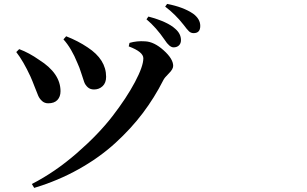

<svg xmlns="http://www.w3.org/2000/svg" viewBox="-20 -876 1540 962"><path d="M849.6 -638.7Q829.1 -638.7 804.7 -676.8Q762.7 -738.3 713.9 -779.3L723.6 -793Q819.3 -767.6 858.4 -731.4Q886.7 -707 886.7 -674.8Q886.7 -658.2 876.5 -648.4Q866.2 -638.7 849.6 -638.7ZM950.2 -710Q936.5 -710 926.8 -719.2Q917 -728.5 900.4 -751Q858.4 -804.7 807.6 -842.8L817.4 -856.4Q898.4 -840.8 947.3 -807.6Q983.4 -781.2 983.4 -746.1Q983.4 -710 950.2 -710ZM368.2 -559.6Q337.9 -634.8 297.9 -678.7L311.5 -694.3Q371.1 -670.9 418.9 -638.7Q511.7 -578.1 511.7 -491.2Q511.7 -460.9 494.1 -444.3Q476.6 -427.7 451.2 -427.7Q431.6 -427.7 419.4 -439Q407.2 -450.2 401.9 -464.8Q396.5 -479.5 387.2 -509.3Q377.9 -539.1 368.2 -559.6ZM132.8 -492.2Q96.7 -570.3 61.5 -615.2L76.2 -629.9Q126 -611.3 175.8 -576.2Q283.2 -508.8 283.2 -418.9Q283.2 -391.6 267.6 -375Q252 -358.4 221.7 -358.4Q203.1 -358.4 190.4 -370.1Q177.7 -381.8 171.4 -396.5Q165 -411.1 153.3 -441.9Q141.6 -472.7 132.8 -492.2ZM797.9 -473.6Q753.9 -386.7 695.3 -309.1Q636.7 -231.4 557.6 -159.2Q478.5 -86.9 375 -28.8Q271.5 29.3 151.4 65.4L139.6 45.9Q255.9 -13.7 364.7 -108.4Q473.6 -203.1 543.9 -294.4Q614.3 -385.7 656.2 -464.8Q698.2 -543.9 698.2 -584Q698.2 -616.2 625 -643.6L628.9 -661.1Q666 -671.9 707 -668.9Q752 -667 799.8 -624Q847.7 -581.1 847.7 -545.9Q847.7 -529.3 825.7 -507.8Q803.7 -486.3 797.9 -473.6Z"/></svg>

Font: Bpmf Zihi Serif Bold
Style: Bold
Weight: 700
Foundry: But Ko
Version: Version 1.320